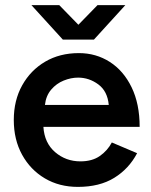

<svg xmlns="http://www.w3.org/2000/svg" viewBox="-20 -720 593 752"><path d="M285 12Q212 12 155.5 -21.5Q99 -55 66.5 -114Q34 -173 34 -250Q34 -327 67 -386Q100 -445 157 -478.5Q214 -512 289 -512Q356 -512 410 -477.5Q464 -443 495.5 -378Q527 -313 527 -223H150Q154 -160 196 -124Q238 -88 295 -88Q341 -88 371 -109Q401 -130 418 -162L517 -120Q485 -59 427.5 -23.5Q370 12 285 12ZM286 -416Q258 -416 229.5 -404.5Q201 -393 180.5 -369Q160 -345 156 -309H406Q401 -363 365 -389.5Q329 -416 286 -416ZM226 -565 103 -700H212L287 -623L362 -700H471L348 -565Z"/></svg>

Font: Figtree SemiBold
Style: Regular
Weight: 600
Designer: Erik Kennedy
Foundry: Erik Kennedy
Version: Version 2.001; ttfautohint (v1.8.4.7-5d5b);gftools[0.9.27]